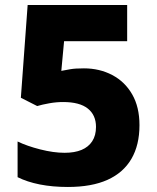

<svg xmlns="http://www.w3.org/2000/svg" viewBox="-20 -734 623 764"><path d="M314 -462Q376 -462 426.5 -435.5Q477 -409 506 -358.5Q535 -308 535 -236Q535 -157 503 -102Q471 -47 408 -18.5Q345 10 250 10Q189 10 138.5 0Q88 -10 50 -29V-171Q87 -153 140 -139.5Q193 -126 237 -126Q277 -126 304.5 -137.5Q332 -149 347 -172Q362 -195 362 -229Q362 -276 329.5 -302Q297 -328 231 -328Q204 -328 176 -323Q148 -318 128 -312L63 -345L90 -714H486V-570H235L224 -452Q240 -455 259.5 -458.5Q279 -462 314 -462Z"/></svg>

Font: Noto Sans Khmer ExtraBold
Style: Regular
Weight: 800
Version: Version 2.003